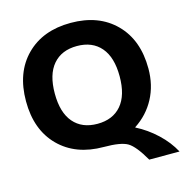

<svg xmlns="http://www.w3.org/2000/svg" viewBox="-126 -856 1072 1121"><g transform="rotate(-15 410.5 -295.0)"><path d="M608 -54V-52Q675 -18 731.5 35Q788 88 821 150H638Q585 58 544.5 34Q504 10 401 10Q232 10 131.5 -91Q31 -192 31 -365Q31 -538 131.5 -639Q232 -740 401 -740Q570 -740 670.5 -639Q771 -538 771 -365Q771 -265 728.5 -185Q686 -105 608 -54ZM256.5 -190Q308 -130 401 -130Q494 -130 545.5 -190Q597 -250 597 -365Q597 -480 545.5 -540Q494 -600 401 -600Q308 -600 256.5 -540Q205 -480 205 -365Q205 -250 256.5 -190Z"/></g></svg>

Font: M PLUS 1p ExtraBold
Style: Regular
Weight: 800
Version: Version 1.062